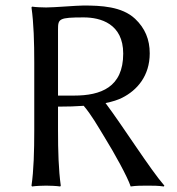

<svg xmlns="http://www.w3.org/2000/svg" viewBox="-20 -672 640 695"><path d="M190 -286C225 -286 256 -287 283 -289C311 -256 333 -217 358 -176C394 -118 442 -31 453 3C472 0 494 0 513 0C533 0 553 0 573 3L575 0C525 -57 425 -215 362 -299C388 -304 408 -311 422 -318C476 -345 522 -397 522 -479C522 -529 505 -570 469 -604C421 -649 345 -652 282 -652C257 -652 177 -645 147 -645C135 -645 108 -646 96 -648L94 -645C102 -588 104 -520 104 -445V-200C104 -125 102 -54 94 0L96 3C108 1 135 0 147 0C159 0 186 1 198 3L200 0C192 -57 190 -125 190 -200ZM283 -609C344 -609 426 -586 426 -478C426 -356 345 -326 248 -326H190V-565C190 -604 193 -609 283 -609Z"/></svg>

Font: Libertinus Sans
Style: Regular
Weight: 400
Designer: Philipp H. Poll, Khaled Hosny
Foundry: Caleb Maclennan
Version: Version 7.050;RELEASE